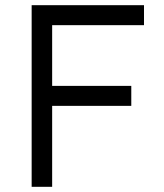

<svg xmlns="http://www.w3.org/2000/svg" viewBox="-20 -720 633 740"><path d="M102 0V-700H535V-623H181V-389H486V-312H181V0Z"/></svg>

Font: Easer Grotesk Light
Style: Regular
Weight: 300
Designer: Boardeaser, Bonnie Shaver-Troup, Thomas Jockin
Foundry: Lexend
Version: Version 1.008;Glyphs 3.1.2 (3151)